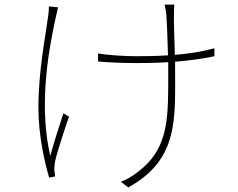

<svg xmlns="http://www.w3.org/2000/svg" viewBox="-20 -781 1040 840"><path d="M194 -753C194 -743 193 -724 190 -706C179 -622 148 -470 148 -311C148 -185 177 -65 195 -4L221 -9C221 -16 219 -26 218 -35C217 -47 219 -62 221 -75C230 -117 264 -219 282 -271L257 -285C237 -223 214 -152 200 -99C153 -301 184 -524 223 -701C227 -718 231 -737 234 -749ZM918 -570C865 -555 806 -546 745 -541C743 -606 740 -692 741 -713C742 -735 741 -750 743 -761H700C703 -749 706 -735 708 -712C710 -692 713 -604 715 -539C670 -536 623 -535 578 -535C524 -535 447 -540 409 -547V-512C446 -508 525 -505 577 -505C623 -505 670 -506 716 -509V-485C716 -271 723 -137 586 -31C565 -13 533 5 509 14L541 39C763 -83 746 -263 746 -485V-511C808 -516 867 -524 918 -535Z"/></svg>

Font: Noto Sans CJK JP Thin
Style: Regular
Weight: 250
Designer: Ryoko NISHIZUKA (kana & ideographs); Paul D. Hunt (Latin, Greek & Cyrillic); Wenlong ZHANG (bopomofo); Sandoll Communica
Foundry: Adobe Systems Incorporated
Version: Version 1.004;PS 1.004;hotconv 1.0.82;makeotf.lib2.5.63406